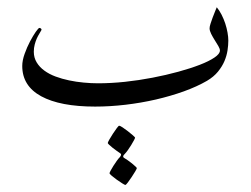

<svg xmlns="http://www.w3.org/2000/svg" viewBox="-20 -278 700 535"><path d="M616.2 -165Q616.2 -152.3 614 -137.7Q611.8 -123 605.5 -107.9Q599.1 -92.8 587.4 -78.4Q575.7 -64 556.6 -52.7Q528.8 -36.6 492.2 -23.4Q455.6 -10.3 414.3 -0.7Q373 8.8 329.6 13.9Q286.1 19 245.1 19Q147.5 19 94.7 -9.8Q42 -38.6 42 -94.2Q42 -109.4 48.6 -127.9Q55.2 -146.5 63.7 -162.6Q72.3 -178.7 79.8 -189.5Q87.4 -200.2 89.8 -200.2Q91.8 -200.2 93.8 -198.7Q95.7 -197.3 95.7 -195.3Q95.7 -194.3 95.2 -193.8Q93.3 -189.9 89.6 -184.1Q85.9 -178.2 82.5 -170.7Q79.1 -163.1 76.7 -153.8Q74.2 -144.5 74.2 -133.8Q74.2 -117.2 82.3 -104Q90.3 -90.8 103.8 -81.1Q117.2 -71.3 135 -64.7Q152.8 -58.1 172.6 -54Q192.4 -49.8 213.1 -47.9Q233.9 -45.9 252.9 -45.9Q289.1 -45.9 328.1 -50Q367.2 -54.2 405 -61.5Q442.9 -68.8 476.8 -78.1Q510.7 -87.4 536.6 -97.4Q562.5 -107.4 577.6 -117.7Q592.8 -127.9 592.8 -137.2Q592.8 -142.1 588.4 -149.7Q584 -157.2 578.4 -166Q572.8 -174.8 568.4 -183.6Q564 -192.4 564 -199.2Q564 -204.1 566.7 -212.2Q569.3 -220.2 572.5 -229Q575.7 -237.8 579.1 -245.8Q582.5 -253.9 584 -257.8Q591.3 -249 597.4 -237.1Q603.5 -225.1 607.7 -212.4Q611.8 -199.7 614 -187.3Q616.2 -174.8 616.2 -165ZM361.3 190.4Q361.3 191.9 356.9 199.5Q352.5 207 346.9 215.3Q341.3 223.6 336.2 230.5Q331.1 237.3 329.1 237.3Q327.6 237.3 320.6 232.9Q313.5 228.5 305.7 222.9Q297.9 217.3 291.5 211.9Q285.2 206.5 285.2 204.6Q285.2 203.1 288.3 197.3Q291.5 191.4 295.9 184.3Q300.3 177.2 305.4 170.2Q310.5 163.1 314.5 159.2Q317.4 155.3 317.4 152.8Q317.4 150.9 315.4 149.4Q311 146.5 304.9 142.1Q298.8 137.7 293.2 133.3Q287.6 128.9 283.9 125.2Q280.3 121.6 280.3 120.6Q280.3 118.7 284.7 110.8Q289.1 103 294.7 94.5Q300.3 85.9 305.4 79.1Q310.5 72.3 312 72.3Q314.5 72.3 321.8 77.1Q329.1 82 336.7 87.9Q344.2 93.8 350.3 99.1Q356.4 104.5 356.4 105.5Q356.4 106.9 353.3 112.8Q350.1 118.7 345.7 126Q341.3 133.3 336.4 140.1Q331.5 147 328.1 150.4Q327.1 151.4 325.2 153.6Q323.2 155.8 323.2 158.2Q323.2 160.2 325.2 161.6Q329.6 164.1 335.9 168.5Q342.3 172.9 347.9 177.5Q353.5 182.1 357.4 185.8Q361.3 189.5 361.3 190.4Z"/></svg>

Font: Scheherazade
Style: Regular
Weight: 400
Designer: SIL International
Foundry: SIL International
Version: Version 2.100 (build 932/914)